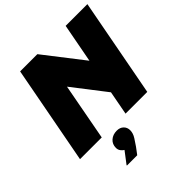

<svg xmlns="http://www.w3.org/2000/svg" viewBox="-256 -892 1324 1324"><g transform="rotate(-45 406.0 -230.0)"><path d="M20 0 156 -720H324L546 -434L600 -720H812L676 0H464L497 -175L310 -417L232 0ZM282 172Q271 166 260.5 152.5Q250 139 250 120Q250 84 275 62Q300 40 338 40Q369 40 387.5 58Q406 76 406 104Q406 133 387 162.5Q368 192 354 212L318 260H218V256Z"/></g></svg>

Font: Kufam Black
Style: Italic
Weight: 900
Italic angle: -11°
Designer: Artur Schmal
Foundry: Original Type
Version: Version 1.301; ttfautohint (v1.8.3)